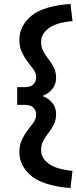

<svg xmlns="http://www.w3.org/2000/svg" viewBox="-20 -811 387 972"><path d="M337 141Q199 130 138.5 79.5Q78 29 78 -42Q78 -77 91 -104Q104 -131 120.5 -152Q137 -173 150 -191.5Q163 -210 163 -230Q163 -252 149 -266Q135 -280 108 -280H67V-370H108Q135 -370 149 -384Q163 -398 163 -420Q163 -440 150 -458.5Q137 -477 120.5 -498Q104 -519 91 -546Q78 -573 78 -608Q78 -680 138.5 -730.5Q199 -781 337 -791L347 -704Q265 -697 226.5 -668Q188 -639 188 -599Q188 -571 199.5 -550.5Q211 -530 226 -511Q241 -492 252.5 -469.5Q264 -447 264 -416Q264 -375 230.5 -346Q197 -317 138 -314V-336Q197 -333 230.5 -304.5Q264 -276 264 -234Q264 -204 252.5 -181Q241 -158 226 -139Q211 -120 199.5 -99.5Q188 -79 188 -51Q188 -11 226.5 17.5Q265 46 347 54Z"/></svg>

Font: Radio Canada Big Medium
Style: Regular
Weight: 500
Designer: Étienne Aubert Bonn
Foundry: Coppers and Brasses
Version: Version 1.001